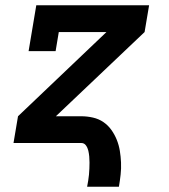

<svg xmlns="http://www.w3.org/2000/svg" viewBox="-20 -540 640 725"><path d="M309 165Q311 154 313 142.5Q315 131 316 119.5Q317 108 317.5 96.5Q318 85 318 73.5Q318 62 317 51Q316 40 313.5 29Q311 18 304.5 9Q298 0 287 0H31L48 -101L382 -419H202L190 -347H88L117 -520H543L526 -419L191 -101H287Q309 -101 331 -96Q353 -91 370.5 -79Q388 -67 400.5 -49.5Q413 -32 421 -12Q429 8 432.5 29.5Q436 51 437 73.5Q438 96 435.5 119Q433 142 429 165Z"/></svg>

Font: Iosevka Etoile Oblique
Style: Bold
Weight: 700
Italic angle: -9°
Designer: Belleve Invis
Foundry: Belleve Invis
Version: Version 15.5.2; ttfautohint (v1.8.4)